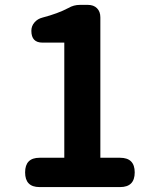

<svg xmlns="http://www.w3.org/2000/svg" viewBox="-20 -760 629 780"><path d="M467.8 0H140.6Q82 0 82 -59.6Q82 -119.1 140.6 -119.1H241.2V-586.9H152.3Q107.4 -586.9 107.4 -634.8Q107.4 -654.3 120.1 -668.9Q132.8 -683.6 152.3 -688.5Q215.8 -705.1 257.8 -727.5Q279.3 -740.2 304.7 -740.2H336.9Q360.4 -740.2 374 -726.6Q387.7 -712.9 387.7 -689.5V-119.1H467.8Q527.3 -119.1 527.3 -59.6Q527.3 0 467.8 0Z"/></svg>

Font: GenSenMaruGothic TW TTF Bold
Style: Regular
Weight: 700
Version: Version 1.301